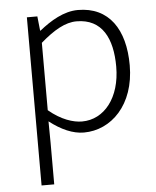

<svg xmlns="http://www.w3.org/2000/svg" viewBox="-55 -594 714 877"><g transform="rotate(-5 302.5 -155.0)"><path d="M100 237H158V46L157 -52C211 -10 264 13 314 13C439 13 549 -93 549 -275C549 -440 477 -547 335 -547C270 -547 208 -509 157 -468H155L148 -534H100ZM310 -38C270 -38 215 -55 158 -103V-412C220 -466 273 -496 324 -496C442 -496 487 -403 487 -274C487 -132 412 -38 310 -38Z"/></g></svg>

Font: Noto Sans SC Light
Style: Regular
Weight: 300
Designer: Ryoko NISHIZUKA 西塚涼子 (kana, bopomofo & ideographs); Paul D. Hunt (Latin, Greek & Cyrillic); Sandoll Communications 산돌커뮤니
Foundry: Adobe
Version: Version 2.004;hotconv 1.0.118;makeotfexe 2.5.65603